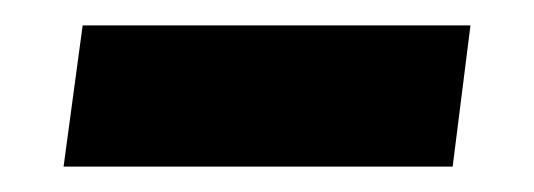

<svg xmlns="http://www.w3.org/2000/svg" viewBox="-20 -788 420 151"><path d="M336 -657H30L45 -768H350Z"/></svg>

Font: Qjlgwqiwhsfqbnnlvksmvfsycuq
Style: Regular
Weight: 700
Italic angle: -8°
Designer: Carrois Corporate & Edenspiekermann
Foundry: Carrois Corporate GbR & Edenspiekermann AG
Version: Version 2.001